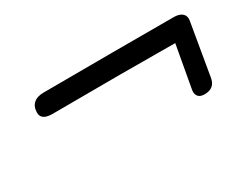

<svg xmlns="http://www.w3.org/2000/svg" viewBox="-51 -681 875 702"><g transform="rotate(-30 386.5 -330.5)"><path d="M626 -209Q626 -214 628 -224L659 -396L424 -397L141 -396Q94 -396 94 -428Q94 -453 109 -466.5Q124 -480 152 -480L445 -481H702Q725 -481 737 -470.5Q749 -460 746 -441L709 -223Q703 -180 659 -180Q642 -180 634 -188Q626 -196 626 -209Z"/></g></svg>

Font: Mali Medium
Style: Italic
Weight: 500
Italic angle: -10°
Version: Version 1.000; ttfautohint (v1.6)